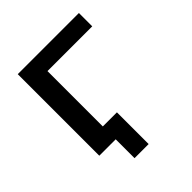

<svg xmlns="http://www.w3.org/2000/svg" viewBox="-181 -633 865 865"><g transform="rotate(-45 252.0 -200.0)"><path d="M72.3 0V-519.5H461.9V-434.6H176.8V-82H266.6V120.1H176.8V0Z"/></g></svg>

Font: GenEi M Gothic v2 Medium
Style: Regular
Weight: 500
Version: Version 2.0